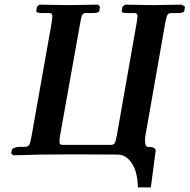

<svg xmlns="http://www.w3.org/2000/svg" viewBox="-20 -667 816 826"><path d="M484.9 -2Q397 -2.9 299.8 -2.9Q201.2 -2.9 159.2 -2Q142.1 -1.5 98.4 -0.5Q54.7 0.5 37.1 1L27.8 -7.8L30.8 -21Q31.2 -26.9 41.5 -31Q51.8 -35.2 64 -35.2H88.9Q100.6 -36.1 105.5 -43.7Q110.4 -51.3 115.2 -78.1L202.1 -568.8Q205.1 -588.9 205.1 -597.2Q205.1 -605.5 201.9 -608.2Q198.7 -610.8 190.9 -610.8H162.1Q134.8 -610.8 136.2 -620.1L139.2 -638.2L149.9 -647L272 -645Q291.5 -645.5 336.9 -646Q382.3 -646.5 401.9 -647L410.2 -638.2L407.2 -620.1Q405.8 -610.8 377.9 -610.8H349.1Q338.4 -610.8 334 -603.3Q329.6 -595.7 325.2 -568.8L238.8 -85.9Q235.8 -66.4 235.8 -58.1Q235.8 -49.3 238.8 -46.6Q241.7 -43.9 249 -43.9H459Q469.7 -43.9 474.6 -53.2Q478.5 -62 482.9 -85.9L567.9 -568.8Q571.8 -593.3 571.8 -596.2Q571.8 -610.8 559.1 -610.8H528.8Q515.1 -610.8 508.8 -613Q502.4 -615.2 503.9 -620.1L506.8 -638.2L519 -647L638.2 -645Q657.2 -645.5 700.2 -646Q743.2 -646.5 762.2 -647L775.9 -638.2L772.9 -620.1Q771.5 -610.8 744.1 -610.8H715.8Q704.6 -610.8 700.2 -602.5Q695.8 -594.2 690.9 -568.8L605 -80.1Q604 -74.2 604 -62Q604 -35.2 616.2 -35.2Q649.9 -35.2 649.9 -18.1Q649.9 -14.2 648.9 -12.2L628.9 139.2H573.2Q572.8 102.1 563.7 71.3Q554.7 40.5 534.2 19.3Q513.7 -2 484.9 -2Z"/></svg>

Font: Linux Libertine G
Style: Bold Italic
Weight: 700
Italic angle: -11.5°
Designer: Philipp H. Poll
Foundry: Philipp H. Poll
Version: Version 4.1.0